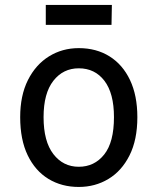

<svg xmlns="http://www.w3.org/2000/svg" viewBox="-20 -752 640 780"><path d="M300 7.5Q230.5 7.5 176.8 -25.2Q123 -58 92.5 -121.2Q62 -184.5 62 -276Q62 -364 93.5 -426.8Q125 -489.5 179 -523Q233 -556.5 300 -556.5Q371.5 -556.5 425 -523Q478.5 -489.5 508.2 -426.8Q538 -364 538 -276Q538 -184 506.2 -120.8Q474.5 -57.5 420.5 -25Q366.5 7.5 300 7.5ZM300 -74.5Q363.5 -74.5 403.2 -124.2Q443 -174 443 -276Q443 -373 404.2 -423.8Q365.5 -474.5 300 -474.5Q236.5 -474.5 196.8 -423.8Q157 -373 157 -276Q157 -177.5 196.8 -126Q236.5 -74.5 300 -74.5ZM166 -651V-732H434.5L433 -651Z"/></svg>

Font: Spline Sans Mono
Style: Regular
Weight: 400
Monospace: yes
Designer: Eben Sorkin, Mirko Velimirovic
Foundry: Sorkin Type
Version: Version 1.004